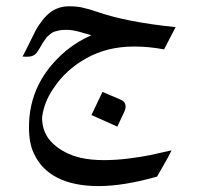

<svg xmlns="http://www.w3.org/2000/svg" viewBox="-20 -348 644 624"><path d="M388.2 -2Q388.2 6.8 383.8 15.6L361.3 63.5L277.3 25.9L313 -49.3L371.6 -24.4Q388.2 -17.1 388.2 -2ZM296.9 -309.1Q393.1 -275.9 550.8 -259.8L513.2 -187.5Q463.9 -196.8 416 -196.8Q329.1 -196.8 261.5 -159.2Q193.8 -121.6 154.3 -61.5Q123.5 -17.6 116.7 33.2Q116.7 85.9 152.6 119.1Q188.5 152.3 242.7 165Q276.4 172.4 316.9 172.4Q357.4 172.4 399.7 167Q441.9 161.6 467.3 156.2Q492.7 150.9 537.6 140.6Q526.4 164.1 511.5 189.2Q496.6 214.4 490.2 226.1Q380.9 256.8 300.5 256.8Q220.2 256.8 166.7 229.7Q113.3 202.6 89.8 149.9Q74.2 118.7 74.2 64.9Q74.2 -82.5 195.8 -184.1Q234.4 -215.3 276.9 -233.4Q271.5 -234.9 257.6 -239Q243.7 -243.2 236.3 -245.1Q213.4 -251 197.3 -251Q181.2 -251 172.6 -249.3Q164.1 -247.6 158 -245.6Q151.9 -243.7 145.5 -238.8Q139.2 -233.9 135.7 -231Q132.3 -228 127.2 -220.5Q122.1 -212.9 120.1 -210.2Q118.2 -207.5 113 -198.2Q107.9 -189 104 -183.3Q100.1 -177.7 97.2 -174.1Q94.2 -170.4 86.9 -167Q79.6 -163.6 68.1 -163.6Q56.6 -163.6 53.2 -164.1Q61 -178.2 73.7 -204.3Q86.4 -230.5 95 -247.1Q103.5 -263.7 118.2 -282.5Q132.8 -301.3 149.9 -312.5Q174.8 -327.6 202.9 -327.6Q231 -327.6 248.5 -323.2Q266.1 -318.8 273.7 -316.7Q281.2 -314.5 296.9 -309.1Z"/></svg>

Font: VizhehAzad
Style: Regular
Weight: 400
Designer: damoon khanjanzadeh
Foundry: http://font-store.ir
Version: Version:0.0.3;RFB:1.2.5;Building:2016-04-04 21:25:54.909891